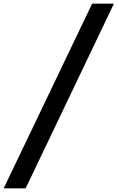

<svg xmlns="http://www.w3.org/2000/svg" viewBox="-50 -770 639 1040"><path d="M449 -750H567L89 250H-30Z"/></svg>

Font: Oakes Grotesk
Style: Bold
Weight: 600
Designer: Samuel Oakes
Foundry: Samuel Oakes
Version: Version 1.000;PS 001.000;hotconv 1.0.88;makeotf.lib2.5.64775